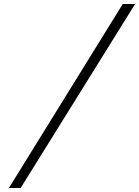

<svg xmlns="http://www.w3.org/2000/svg" viewBox="-20 -812 693 957"><path d="M653.3 -792 83 125H24.4L591.8 -792Z"/></svg>

Font: okolaks
Style: RegularItalic
Weight: 500
Italic angle: -8°
Version: Version 000.6.0